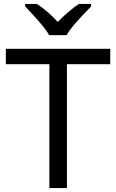

<svg xmlns="http://www.w3.org/2000/svg" viewBox="-20 -964 596 984"><path d="M323 0H233V-635H10V-714H545V-635H323ZM232 -784Q219 -807 197 -833.5Q175 -860 151 -886Q127 -912 109 -931V-944H169Q195 -927 223 -903Q251 -879 276 -852Q303 -879 331 -903Q359 -927 385 -944H447V-931Q428 -912 403.5 -886Q379 -860 356.5 -833.5Q334 -807 322 -784Z"/></svg>

Font: Noto Sans Imperial Aramaic
Style: Regular
Weight: 400
Designer: Monotype Design Team
Foundry: Monotype Imaging Inc.
Version: Version 2.001; ttfautohint (v1.8.4.7-5d5b)